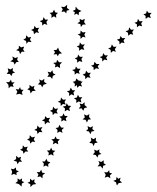

<svg xmlns="http://www.w3.org/2000/svg" viewBox="-20 -608 631 774"><path d="M331 -115 330 -114 328 -120 325 -125 318 -126H314V-127H313L318 -131L322 -135L319 -146V-147L330 -142L340 -148L339 -136L347 -127L338 -126H336L333 -120ZM346 -71 344 -67 339 -78 327 -80 335 -88 333 -100 344 -94 352 -98 354 -100V-96L352 -88L360 -81L361 -80L349 -78ZM362 -31 358 -20H357L352 -30L340 -32L343 -35L348 -41L347 -48L346 -52V-53L357 -47L367 -53V-51L366 -41L367 -40L374 -33H372ZM388 13 377 16 373 27 372 26 366 17 356 15H355H354L362 6L360 -5L371 0L377 -4L381 -6L380 -1V6L389 13ZM424 105 425 111 421 108 414 104 412 105 402 108H403H402L406 98V96L400 86L412 87L417 82L420 78L421 84L422 89L432 91L423 99ZM214 -383 213 -381 208 -390 196 -388 202 -398 196 -406 208 -407 214 -416V-417L217 -408L219 -403L230 -393H229H230L218 -391ZM201 -336 204 -347 201 -349 195 -354H196V-355L207 -356L208 -359L210 -366H211L218 -357H227H230L229 -356L221 -347L222 -340V-334L218 -336L212 -340L206 -338ZM44 -248V-249L55 -247L61 -257L62 -253L64 -247L71 -246H75L68 -237L71 -225L59 -230L50 -228L45 -227L50 -238L47 -243ZM23 -285 24 -287 26 -281 27 -276H39L38 -275L37 -274L31 -268L35 -258L29 -259L23 -260L15 -252L14 -266L5 -277V-278L9 -277H17ZM12 -329 11 -333 22 -328 32 -334 31 -322 41 -315H40H41L35 -314L30 -312L26 -301L23 -306L19 -310H16H7L9 -313L14 -320ZM47 -376 52 -378 51 -374 49 -367 54 -360 57 -358H49L45 -357L39 -347V-348L34 -358L22 -360L23 -361L32 -368V-371L30 -380H31L41 -374ZM72 -419 77 -420 76 -416 73 -409 79 -399 68 -400 63 -393 61 -390V-391V-390L57 -402L51 -404L46 -405V-406L56 -413V-415V-424L65 -417H66ZM86 -465V-466L94 -457L106 -459L103 -454L101 -449L103 -444L107 -439H106V-438L95 -440L92 -438L87 -431V-432V-431L85 -443L74 -448L84 -454L86 -466ZM116 -492 117 -495 119 -504 126 -495 138 -496 132 -486 137 -475 126 -478 117 -470 115 -482 108 -486 105 -487ZM203 -558 214 -556 209 -552 206 -548V-545L207 -536L198 -542H197L187 -536L188 -548L180 -556L192 -558L198 -569L200 -564ZM297 -547V-546L289 -553L279 -548L282 -559L278 -561L273 -564L284 -569L285 -579L286 -581L291 -574L295 -570L303 -566L309 -564H308H309L301 -560L298 -558L297 -546ZM307 -500H306L305 -505L304 -511L292 -514L302 -521L301 -532L311 -527L322 -532L319 -519L326 -509H314ZM314 -460 305 -451 304 -463 293 -469 304 -473 305 -485 314 -477 325 -479 320 -468 325 -457ZM308 -410 299 -403V-415L289 -421L300 -425L302 -437L310 -428L322 -429L315 -419L320 -407ZM300 -362 291 -355V-367L281 -373L292 -377L295 -388L302 -379H314L308 -370L312 -358ZM290 -314 281 -307V-319L271 -326L283 -329L286 -340L293 -331H305L298 -321L301 -310ZM237 -124 227 -118 228 -130 219 -138 231 -140 236 -151 241 -141 253 -140 245 -131 248 -119ZM221 -78 211 -72 212 -84 204 -92 215 -94 220 -105 226 -94 238 -93 229 -84 232 -72ZM204 -32 193 -26 196 -38 187 -46 199 -48 204 -58 209 -48 221 -46 213 -38 215 -26ZM186 14 175 19 177 8 169 -1 181 -2 186 -13 191 -2 203 0 194 8 196 20ZM165 59 155 64 157 52 150 43H161L167 32L172 43L183 46L174 54L175 65ZM142 103 131 106 135 95 128 86H140L146 76L150 88L162 90L152 98L151 111ZM102 134 91 129 101 124V112L110 120L119 114L118 126L126 134L113 136L103 146ZM51 123V111L60 117L69 111L68 122L78 126L68 132L67 144L56 134L42 130ZM35 74 44 67 45 78 56 83 46 88 47 98 36 93 26 98 29 84 24 72ZM54 28 65 24 62 35 69 44H57L51 54L47 43L35 40L45 33V20ZM80 -14 92 -17 87 -6 94 3H82L75 12L72 1L61 -4L71 -10L72 -22ZM109 -54 121 -57 116 -46 122 -36 110 -37 102 -29 100 -40 89 -45 99 -51 100 -63ZM139 -93 151 -96 145 -85 151 -75 139 -76 131 -68 129 -80 118 -84 129 -90 131 -102ZM170 -132 182 -133 176 -123 182 -113 170 -115 161 -106 160 -118 149 -123 160 -128 162 -140ZM202 -169 214 -171 208 -160 213 -150 201 -152 193 -144 191 -156 181 -161 192 -166 194 -178ZM335 -314 346 -315 340 -305 345 -294 333 -297 324 -289 323 -301 313 -307 324 -312 327 -323ZM369 -350H381L374 -341L379 -330L367 -333L358 -325L357 -337L347 -343L358 -347L361 -359ZM403 -385H415L408 -376L413 -365L401 -368L392 -360V-372L382 -378L393 -382L396 -394ZM438 -419 450 -420 443 -410 447 -399 436 -403 427 -395 426 -407 416 -413 427 -417 431 -429ZM473 -454 485 -455 478 -445 482 -434 471 -437 462 -429 461 -441 451 -448 463 -452 466 -463ZM508 -488 520 -489 513 -479 517 -468 506 -471 497 -464 496 -476 486 -482 498 -486 501 -498ZM543 -522 555 -523 549 -513 553 -502 541 -505 532 -498V-510L522 -516L533 -520L536 -532ZM394 72 386 62H382L374 63V62L381 53L379 46L377 42V41L388 45L398 38V40V50L404 54L407 56L400 59L396 60L395 65ZM472 128 459 130 456 133 452 139H451L448 129V127L437 121L444 118L448 117L450 105L457 113L462 110L466 108L463 120L472 128ZM90 -248 99 -254V-266L109 -258L119 -262L116 -251L124 -242H122L111 -241L107 -236L103 -231L101 -243L90 -248ZM174 -529 167 -520 169 -512 171 -508H170L159 -512L150 -505V-510V-517L140 -523L152 -527L156 -539L162 -529ZM591 -556 584 -547 588 -535 577 -539 567 -532V-544L558 -550L569 -554L572 -565L579 -556ZM316 -161 309 -171H307L298 -170V-171L304 -179L305 -180L302 -187L301 -191L308 -189L312 -188L321 -196V-185L322 -183L324 -182L331 -176V-175L326 -174L320 -172L316 -162ZM171 -298 177 -308 174 -315 172 -318V-319L184 -316L191 -325V-324V-325L193 -317L194 -313L197 -311L204 -308L193 -302L191 -293L190 -290L186 -295L182 -299L171 -298ZM133 -268 141 -277 138 -288 144 -285 149 -283 158 -290V-289L159 -290L158 -284V-278L162 -275L168 -271V-270L156 -267L150 -256L145 -266L133 -268ZM260 -568 249 -565 248 -560 247 -554 239 -562 229 -560H228L231 -567L233 -571L226 -581H227H226L234 -580H240L250 -588V-587L251 -588L250 -580V-576L259 -569ZM287 -193 288 -205 278 -212 290 -215 294 -226 300 -216H312L305 -207L308 -195L297 -199ZM258 -221 259 -233 250 -240 261 -243 265 -255 272 -244H283L276 -235L279 -223L268 -228ZM241 -159 242 -171 233 -178 245 -181 249 -192 255 -182 267 -181 259 -172 262 -160 251 -165ZM246 -207 240 -197 245 -186 234 -189 225 -181 224 -193 213 -198 224 -203 226 -215 234 -206ZM313 -280 306 -270 311 -259 300 -262 291 -254 290 -265 281 -259 282 -270 279 -271 281 -272 273 -278 284 -281 288 -292 293 -286V-288L297 -283L307 -282L304 -279Z"/></svg>

Font: Santa christmas start
Style: Regular
Weight: 400
Designer: MUHAMMAD YONI
Version: Version 001.000